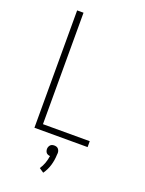

<svg xmlns="http://www.w3.org/2000/svg" viewBox="-176 -817 852 1130"><g transform="rotate(20 250.0 -252.0)"><path d="M104 0V-735H144V-37H437V0ZM243 231 215 212Q228 193 236 170.5Q244 148 247 125Q241 125 234.5 122.5Q228 120 224 115.5Q220 111 218 104.5Q216 98 216 92Q216 85 218.5 78.5Q221 72 225.5 67Q230 62 236.5 60Q243 58 250 58Q257 58 263.5 60Q270 62 274.5 67Q279 72 281.5 78.5Q284 85 284 92V94L283 105Q282 138 272.5 170.5Q263 203 243 231Z"/></g></svg>

Font: Iosevka SS18 Extralight
Style: Regular
Weight: 200
Monospace: yes
Designer: Belleve Invis
Foundry: Belleve Invis
Version: Version 25.1.1; ttfautohint (v1.8.4)